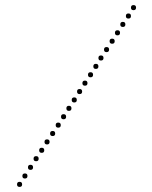

<svg xmlns="http://www.w3.org/2000/svg" viewBox="-20 -733 599 755"><path d="M57 2Q47 2 47 -8Q47 -18 57 -18Q67 -18 67 -8Q67 2 57 2ZM463 -627Q453 -627 453 -637Q453 -647 463 -647Q473 -647 473 -637Q473 -627 463 -627ZM442 -594Q432 -594 432 -604Q432 -614 442 -614Q452 -614 452 -604Q452 -594 442 -594ZM377 -495Q367 -495 367 -505Q367 -515 377 -515Q387 -515 387 -505Q387 -495 377 -495ZM357 -462Q347 -462 347 -472Q347 -482 357 -482Q367 -482 367 -472Q367 -462 357 -462ZM421 -561Q411 -561 411 -571Q411 -581 421 -581Q431 -581 431 -571Q431 -561 421 -561ZM399 -528Q389 -528 389 -538Q389 -548 399 -548Q409 -548 409 -538Q409 -528 399 -528ZM293 -363Q283 -363 283 -373Q283 -383 293 -383Q303 -383 303 -373Q303 -363 293 -363ZM272 -330Q262 -330 262 -340Q262 -350 272 -350Q282 -350 282 -340Q282 -330 272 -330ZM336 -429Q326 -429 326 -439Q326 -449 336 -449Q346 -449 346 -439Q346 -429 336 -429ZM314 -396Q304 -396 304 -406Q304 -416 314 -416Q324 -416 324 -406Q324 -396 314 -396ZM251 -297Q241 -297 241 -307Q241 -317 251 -317Q261 -317 261 -307Q261 -297 251 -297ZM230 -264Q220 -264 220 -274Q220 -284 230 -284Q240 -284 240 -274Q240 -264 230 -264ZM485 -660Q475 -660 475 -670Q475 -680 485 -680Q495 -680 495 -670Q495 -660 485 -660ZM187 -198Q177 -198 177 -208Q177 -218 187 -218Q197 -218 197 -208Q197 -198 187 -198ZM165 -165Q155 -165 155 -175Q155 -185 165 -185Q175 -185 175 -175Q175 -165 165 -165ZM100 -65Q90 -65 90 -75Q90 -85 100 -85Q110 -85 110 -75Q110 -65 100 -65ZM78 -31Q68 -31 68 -41Q68 -51 78 -51Q88 -51 88 -41Q88 -31 78 -31ZM144 -132Q134 -132 134 -142Q134 -152 144 -152Q154 -152 154 -142Q154 -132 144 -132ZM122 -99Q112 -99 112 -109Q112 -119 122 -119Q132 -119 132 -109Q132 -99 122 -99ZM209 -231Q199 -231 199 -241Q199 -251 209 -251Q219 -251 219 -241Q219 -231 209 -231ZM505 -693Q495 -693 495 -703Q495 -713 505 -713Q515 -713 515 -703Q515 -693 505 -693Z"/></svg>

Font: Raleway Dots 
Style: Regular
Weight: 400
Version: Version 1.000